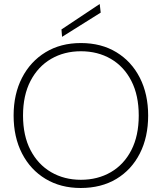

<svg xmlns="http://www.w3.org/2000/svg" viewBox="-20 -927 809 959"><path d="M383 12Q283 12 207.5 -33.5Q132 -79 90 -160.5Q48 -242 48 -350Q48 -457 90 -538.5Q132 -620 207.5 -666Q283 -712 384 -712Q486 -712 561.5 -666Q637 -620 678.5 -538.5Q720 -457 720 -350Q720 -242 678.5 -160.5Q637 -79 561.5 -33.5Q486 12 383 12ZM384 -29Q468 -29 533.5 -67Q599 -105 636 -177Q673 -249 673 -350Q673 -451 636 -523Q599 -595 533.5 -633Q468 -671 384 -671Q301 -671 235.5 -633Q170 -595 132.5 -523Q95 -451 95 -350Q95 -249 132.5 -177Q170 -105 235.5 -67Q301 -29 384 -29ZM290 -743 287 -780 478 -907 483 -864Z"/></svg>

Font: DM Sans 17pt ExtraLight
Style: Regular
Weight: 250
Version: Version 4.004;gftools[0.9.30]